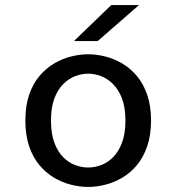

<svg xmlns="http://www.w3.org/2000/svg" viewBox="-20 -726 690 757"><path d="M327.5 11Q294.5 11 259.8 2.2Q225 -6.5 193 -25.5Q161 -44.5 135.2 -75.2Q109.5 -106 94.8 -149.5Q80 -193 80 -251Q80 -308.5 94.8 -352Q109.5 -395.5 135.2 -426Q161 -456.5 193 -475.5Q225 -494.5 259.8 -503.2Q294.5 -512 327.5 -512Q360.5 -512 395.2 -503.2Q430 -494.5 462.2 -475.5Q494.5 -456.5 520 -426Q545.5 -395.5 560.5 -352Q575.5 -308.5 575.5 -251Q575.5 -193 560.5 -149.5Q545.5 -106 520 -75.2Q494.5 -44.5 462.2 -25.5Q430 -6.5 395.2 2.2Q360.5 11 327.5 11ZM327.5 -65.5Q352.5 -65.5 378 -74.8Q403.5 -84 425.2 -105.5Q447 -127 460.8 -162.8Q474.5 -198.5 474.5 -251Q474.5 -303 460.8 -338.2Q447 -373.5 425.2 -395Q403.5 -416.5 378 -426Q352.5 -435.5 327.5 -435.5Q303 -435.5 277.2 -426Q251.5 -416.5 229.8 -395Q208 -373.5 194.5 -338.2Q181 -303 181 -251Q181 -198.5 194.5 -162.8Q208 -127 229.8 -105.5Q251.5 -84 277.2 -74.8Q303 -65.5 327.5 -65.5ZM365 -564H271.5L418.5 -706H528Z"/></svg>

Font: Trispace Thin
Style: Regular
Weight: 400
Version: Version 1.210